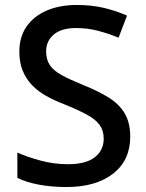

<svg xmlns="http://www.w3.org/2000/svg" viewBox="-20 -744 590 774"><path d="M505 -193Q505 -98 436 -44Q367 10 247 10Q189 10 137.5 0.5Q86 -9 50 -27V-129Q90 -111 144 -96.5Q198 -82 254 -82Q326 -82 362 -110Q398 -138 398 -185Q398 -218 381.5 -240.5Q365 -263 330 -282Q295 -301 238 -324Q199 -339 166 -357.5Q133 -376 109 -401Q85 -426 71.5 -459Q58 -492 58 -536Q58 -595 87 -637Q116 -679 168.5 -701.5Q221 -724 290 -724Q348 -724 397.5 -712.5Q447 -701 492 -681L458 -592Q417 -609 374.5 -620Q332 -631 287 -631Q228 -631 197 -605Q166 -579 166 -537Q166 -504 181 -481.5Q196 -459 229 -441Q262 -423 316 -401Q376 -377 418.5 -350.5Q461 -324 483 -286.5Q505 -249 505 -193Z"/></svg>

Font: Noto Sans Vithkuqi Medium
Style: Regular
Weight: 500
Version: Version 1.001